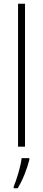

<svg xmlns="http://www.w3.org/2000/svg" viewBox="-20 -780 228 1021"><path d="M113 0V-760H76V0ZM136 70V61H95C91 102 68 177 53 212V221H74C102 176 124 117 136 70Z"/></svg>

Font: Noto Sans Malayalam Condensed ExtraLight
Style: Regular
Weight: 200
Width: 3
Designer: Jelle Bosma - Monotype Design Team
Foundry: Monotype Imaging Inc.
Version: Version 2.104